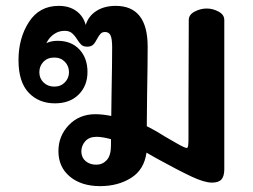

<svg xmlns="http://www.w3.org/2000/svg" viewBox="-20 -615 861 654"><path d="M744 -547V-255V-39Q744 -15 734.5 -4Q725 7 702 7Q676 7 631.5 -14Q587 -35 516 -74L479 -95Q471 -37 426.5 -9Q382 19 321 19Q257 19 218 -13.5Q179 -46 179 -100Q179 -152 214.5 -189Q250 -226 305 -226Q329 -226 359 -220L360 -297Q362 -401 362 -454Q362 -483 356.5 -494.5Q351 -506 338 -506Q328 -506 322.5 -500Q317 -494 311 -483Q304 -469 297 -462.5Q290 -456 277 -456Q264 -456 257 -462.5Q250 -469 242 -482Q233 -496 224 -503Q215 -510 200 -510Q180 -510 163.5 -498.5Q147 -487 138 -468Q154 -476 176 -476Q223 -476 250.5 -446.5Q278 -417 278 -370Q278 -323 248 -293Q218 -263 167 -263Q112 -263 77.5 -299.5Q43 -336 43 -410Q43 -485 78.5 -540Q114 -595 180 -595Q216 -595 240 -577.5Q264 -560 272 -530Q281 -560 308 -577.5Q335 -595 374 -595Q483 -595 483 -456Q483 -404 481 -288L480 -185L490 -180Q510 -170 540 -151Q547 -147 578 -129Q609 -111 616 -111Q620 -111 621 -120Q622 -129 622 -141V-255L623 -547Q623 -565 643 -575.5Q663 -586 684 -586Q705 -586 724.5 -575.5Q744 -565 744 -547ZM165 -419Q142 -419 128 -404.5Q114 -390 114 -369Q114 -348 128.5 -334Q143 -320 165 -320Q187 -320 201 -334.5Q215 -349 215 -369Q215 -390 201 -404.5Q187 -419 165 -419ZM358 -120V-141Q328 -149 309 -149Q284 -149 270.5 -134Q257 -119 257 -98Q258 -77 272.5 -65.5Q287 -54 308 -54Q329 -54 343.5 -69.5Q358 -85 358 -120Z"/></svg>

Font: Mali SemiBold
Style: Regular
Weight: 600
Designer: Kitiyaporn Chalermlarp | Katatrad Aksorn Co.,Ltd.
Foundry: Cadson Demak Co.,Ltd.
Version: Version 1.000; ttfautohint (v1.6)